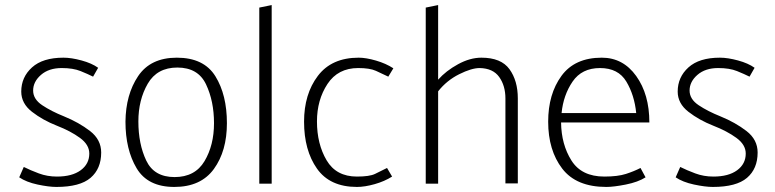

<svg xmlns="http://www.w3.org/2000/svg" viewBox="-20 -726 3063 759"><path d="M74 -66Q100 -53 133.5 -40.5Q167 -28 205 -28Q265 -28 299 -53Q333 -78 333 -119Q333 -154 296 -181Q259 -208 205 -229Q149 -251 106.5 -284Q64 -317 64 -364Q64 -421 106.5 -459.5Q149 -498 231 -498Q262 -498 302.5 -487Q343 -476 368 -458L348 -423Q328 -433 298.5 -445Q269 -457 224 -457Q173 -457 142 -430Q111 -403 111 -368Q111 -334 147 -310Q183 -286 233 -266Q292 -242 336 -208Q380 -174 380 -123Q380 -59 338 -23Q296 13 203 13Q173 13 128.5 3.5Q84 -6 56 -25Z M669 13Q564 13 520 -61Q476 -135 476 -245Q477 -352 526 -425Q575 -498 679 -498Q786 -498 831.5 -424.5Q877 -351 877 -239Q877 -129 825.5 -58Q774 13 669 13ZM826 -239Q826 -326 794.5 -392.5Q763 -459 681 -459Q601 -459 564 -395Q527 -331 527 -246Q527 -157 558 -91.5Q589 -26 670 -26Q751 -26 788.5 -89Q826 -152 826 -239Z M1005 0V-696L1054 -706V0Z M1530 -28Q1500 -9 1461 2Q1422 13 1391 13Q1284 13 1233 -59.5Q1182 -132 1182 -245Q1182 -354 1236.5 -426Q1291 -498 1398 -498Q1427 -498 1466.5 -486.5Q1506 -475 1535 -456L1515 -423Q1490 -435 1466 -446Q1442 -457 1396 -457Q1316 -457 1274.5 -394Q1233 -331 1233 -246Q1233 -157 1271 -92.5Q1309 -28 1391 -28Q1441 -28 1462.5 -38.5Q1484 -49 1510 -62Z M1663 0V-696L1712 -706V-411Q1743 -446 1790.5 -472Q1838 -498 1883 -498Q1961 -498 1994 -452.5Q2027 -407 2027 -337V-1H1978V-337Q1978 -387 1953.5 -421.5Q1929 -456 1876 -457Q1844 -457 1795 -432.5Q1746 -408 1712 -365V0Z M2547 -242H2198Q2199 -155 2239 -91.5Q2279 -28 2369 -28Q2422 -28 2454.5 -38.5Q2487 -49 2512 -62L2532 -25Q2502 -6 2454 3.5Q2406 13 2377 13Q2258 13 2202.5 -59.5Q2147 -132 2147 -245Q2147 -354 2199.5 -426Q2252 -498 2359 -498Q2443 -498 2495 -425.5Q2547 -353 2547 -242ZM2495 -279Q2488 -350 2456 -403.5Q2424 -457 2352 -457Q2280 -457 2243.5 -403.5Q2207 -350 2200 -279Z M2669 -66Q2695 -53 2728.5 -40.5Q2762 -28 2800 -28Q2860 -28 2894 -53Q2928 -78 2928 -119Q2928 -154 2891 -181Q2854 -208 2800 -229Q2744 -251 2701.5 -284Q2659 -317 2659 -364Q2659 -421 2701.5 -459.5Q2744 -498 2826 -498Q2857 -498 2897.5 -487Q2938 -476 2963 -458L2943 -423Q2923 -433 2893.5 -445Q2864 -457 2819 -457Q2768 -457 2737 -430Q2706 -403 2706 -368Q2706 -334 2742 -310Q2778 -286 2828 -266Q2887 -242 2931 -208Q2975 -174 2975 -123Q2975 -59 2933 -23Q2891 13 2798 13Q2768 13 2723.5 3.5Q2679 -6 2651 -25Z"/></svg>

Font: Palanquin Thin
Style: Regular
Weight: 250
Designer: Pria Ravichandran
Version: Version 1.001